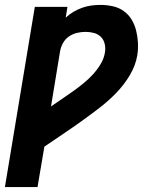

<svg xmlns="http://www.w3.org/2000/svg" viewBox="-33 -548 653 783"><path d="M-13 215 109 -520H242L235 -476Q250 -490 267 -500Q284 -510 302.5 -516.5Q321 -523 339.5 -525.5Q358 -528 377 -528Q402 -528 427 -522.5Q452 -517 471.5 -503Q491 -489 503.5 -468.5Q516 -448 522 -424Q528 -400 529.5 -374.5Q531 -349 527 -323Q520 -281 496.5 -241.5Q473 -202 441 -169Q409 -136 372.5 -108Q336 -80 299 -53.5Q262 -27 224 -1.5Q186 24 148 50L120 215ZM175 -114Q197 -129 219 -144Q241 -159 263 -174.5Q285 -190 306 -207Q327 -224 345 -243.5Q363 -263 377 -286Q391 -309 395 -334Q398 -352 394 -369Q390 -386 378.5 -397.5Q367 -409 350.5 -413.5Q334 -418 316 -418Q299 -418 281.5 -414Q264 -410 248.5 -399.5Q233 -389 224 -372.5Q215 -356 212 -339Z"/></svg>

Font: Iosevka SS04 XBd Ex
Style: Italic
Weight: 800
Width: 7
Italic angle: -9°
Monospace: yes
Designer: Belleve Invis
Foundry: Belleve Invis
Version: Version 19.0.0; ttfautohint (v1.8.4)